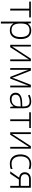

<svg xmlns="http://www.w3.org/2000/svg" viewBox="1890 -2432 766 4586"><g transform="rotate(90 2273.0 -139.0)"><path d="M395.5 -454.1H231.4V0H187V-454.1H18.6V-493.2H395.5Z M707.5 9.3Q593.8 9.3 541.5 -76.2H538.1L539.6 -38.1Q541.5 -4.4 541.5 35.2V223.1H496.6V-493.2H534.7L543.5 -422.9H545.9Q596.7 -502.4 708.5 -502.4Q808.1 -502.4 860.6 -437Q913.1 -371.6 913.1 -246.1Q913.1 -124.5 857.9 -57.6Q802.7 9.3 707.5 9.3ZM706.5 -30.8Q782.2 -30.8 823.7 -86.9Q865.2 -143.1 865.2 -244.6Q865.2 -461.4 708.5 -461.4Q622.1 -461.4 581.8 -414.1Q541.5 -366.7 541.5 -259.8V-245.1Q541.5 -129.9 580.3 -80.3Q619.1 -30.8 706.5 -30.8Z M1091.8 -493.2V-136.7L1089.4 -43.5L1381.8 -493.2H1441.4V0H1398.4V-354L1400.4 -449.2L1107.9 0H1049.3V-493.2Z M1835.9 -47.9 1864.3 -127.4 2005.9 -493.2H2067.9V0H2025.4V-438.5Q2015.6 -410.2 2004.4 -380.1Q1993.2 -350.1 1856.4 0H1816.4L1679.7 -346.7Q1671.4 -367.2 1663.8 -390.4Q1656.2 -413.6 1647.5 -440.4V0H1606.4V-493.2H1666L1808.1 -130.4Q1825.2 -85.9 1835.9 -47.9Z M2532.2 0 2521 -78.1H2517.1Q2480 -30.3 2440.9 -10.5Q2401.9 9.3 2348.1 9.3Q2275.4 9.3 2235.1 -28.1Q2194.8 -65.4 2194.8 -130.9Q2194.8 -203.1 2254.9 -243.2Q2314.9 -283.2 2428.7 -285.2L2522.5 -288.1V-320.8Q2522.5 -391.1 2493.9 -426.8Q2465.3 -462.4 2401.9 -462.4Q2333.5 -462.4 2260.3 -424.3L2243.2 -463.4Q2324.7 -501.5 2403.8 -501.5Q2484.9 -501.5 2525.1 -459.2Q2565.4 -417 2565.4 -327.6V0ZM2350.6 -31.7Q2429.7 -31.7 2475.3 -76.9Q2521 -122.1 2521 -202.1V-251L2434.6 -247.1Q2331.1 -242.2 2286.9 -214.8Q2242.7 -187.5 2242.7 -129.4Q2242.7 -83 2271 -57.4Q2299.3 -31.7 2350.6 -31.7Z M3038.1 -454.1H2874V0H2829.6V-454.1H2661.1V-493.2H3038.1Z M3181.6 -493.2V-136.7L3179.2 -43.5L3471.7 -493.2H3531.2V0H3488.3V-354L3490.2 -449.2L3197.8 0H3139.2V-493.2Z M3893.1 9.3Q3787.6 9.3 3727.8 -57.4Q3668 -124 3668 -243.7Q3668 -365.7 3730 -434.1Q3792 -502.4 3899.9 -502.4Q3963.9 -502.4 4022.5 -480.5L4010.3 -440.4Q3946.3 -461.4 3898.9 -461.4Q3808.1 -461.4 3761.5 -405.5Q3714.8 -349.6 3714.8 -244.6Q3714.8 -144.5 3761.5 -88.1Q3808.1 -31.7 3892.1 -31.7Q3959.5 -31.7 4017.1 -55.7V-14.2Q3969.7 9.3 3893.1 9.3Z M4130.4 0H4073.7L4222.7 -212.9Q4154.3 -225.6 4124.3 -260Q4094.2 -294.4 4094.2 -348.1Q4094.2 -415.5 4139.4 -454.3Q4184.6 -493.2 4260.7 -493.2H4463.9V0H4419.4V-207H4268.6ZM4141.1 -350.1Q4141.1 -299.3 4174.1 -274.7Q4207 -250 4273.4 -250H4419.4V-450.2H4259.8Q4203.6 -450.2 4172.4 -424.6Q4141.1 -398.9 4141.1 -350.1Z"/></g></svg>

Font: Bpm'online Open Sans Light
Style: Regular
Weight: 300
Foundry: Ascender Corporation
Version: Version 1.10